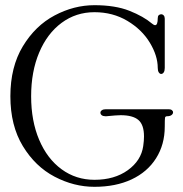

<svg xmlns="http://www.w3.org/2000/svg" viewBox="-20 -720 707 740"><path d="M20 -349Q20 -462 68 -541.5Q116 -621 190.5 -660.5Q265 -700 344 -700Q424 -700 478.5 -678.5Q533 -657 566 -629Q573 -623 578 -623Q588 -623 588 -650Q588 -658 592 -661.5Q596 -665 601 -665Q607 -665 611 -660.5Q615 -656 615 -648V-548V-458Q615 -447 611 -441Q607 -435 601 -435Q596 -435 592 -441Q588 -447 588 -458Q588 -505 557.5 -555.5Q527 -606 471 -639.5Q415 -673 344 -673Q273 -673 217.5 -632Q162 -591 131 -517.5Q100 -444 100 -349Q100 -254 131 -181Q162 -108 217.5 -67.5Q273 -27 344 -27Q421 -27 472.5 -64Q524 -101 532 -157Q535 -178 535 -194Q535 -239 513.5 -257.5Q492 -276 445 -276Q430 -276 390 -272H386Q377 -272 372 -276Q367 -280 367 -286Q367 -291 372.5 -295Q378 -299 388 -299H630Q638 -299 642.5 -295.5Q647 -292 647 -287Q647 -281 641 -276.5Q635 -272 624 -272Q617 -272 616 -266Q615 -260 615 -232Q615 -163 581.5 -110Q548 -57 487 -28.5Q426 0 344 0Q265 0 190.5 -39Q116 -78 68 -157Q20 -236 20 -349Z"/></svg>

Font: Hina Mincho
Style: Regular
Weight: 400
Designer: satsuyako
Foundry: satsuyako
Version: Version 1.100